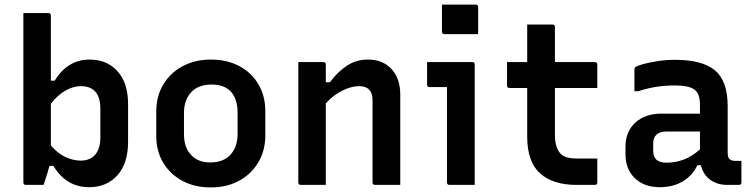

<svg xmlns="http://www.w3.org/2000/svg" viewBox="-20 -807 3290 838"><path d="M170 0H93Q82 0 82 -11V-750H191Q202 -750 202 -739V-455H219Q245 -499 283.5 -523Q322 -547 371 -547Q447 -547 493 -496Q539 -445 539 -353V-188Q539 -94 492.5 -42Q446 10 369 10Q269 10 213 -83H196Q192 -68 186 -48.5Q180 -29 175 -14.5Q170 0 170 0ZM332 -431Q300 -431 265.5 -411.5Q231 -392 202 -354V-172Q232 -137 266 -121.5Q300 -106 332 -106Q373 -106 395.5 -132Q418 -158 418 -207V-333Q418 -385 394 -409Q373 -431 332 -431Z M900 -547Q971 -547 1024.5 -518.5Q1078 -490 1108 -439Q1138 -388 1138 -322V-217Q1138 -150 1107.5 -98.5Q1077 -47 1023.5 -18Q970 11 900 11Q829 11 775.5 -18Q722 -47 692 -97.5Q662 -148 662 -214V-319Q662 -387 692.5 -438Q723 -489 777 -518Q831 -547 900 -547ZM903 -438Q845 -438 814 -404Q783 -370 783 -314V-221Q783 -161 816 -129Q845 -98 897 -98Q956 -98 986.5 -132.5Q1017 -167 1017 -222V-315Q1017 -376 986 -409Q957 -438 903 -438Z M1402 0H1293Q1282 0 1282 -11V-536H1391Q1402 -536 1402 -525V-448H1420Q1452 -492 1493 -519.5Q1534 -547 1586 -547Q1651 -547 1689 -505.5Q1727 -464 1727 -394V0H1617Q1606 0 1606 -11V-369Q1606 -431 1547 -431Q1514 -431 1475 -412Q1436 -393 1402 -356Z M1931 -11V-427H1855Q1844 -427 1844 -438V-536H2041Q2052 -536 2052 -525V0H1942Q1931 0 1931 -11ZM1909 -787H2056Q2067 -787 2067 -776V-658H1920Q1909 -658 1909 -669Z M2587 -115V-11Q2587 0 2576 0H2496Q2394 0 2337.5 -50Q2281 -100 2281 -211V-423H2204Q2193 -423 2193 -434V-536H2281V-700H2391Q2402 -700 2402 -689V-536H2576Q2587 -536 2587 -525V-423H2402V-221Q2402 -160 2428 -135Q2439 -124 2457 -119.5Q2475 -115 2500 -115Z M3156 -344V-141Q3156 -120 3164 -113Q3172 -105 3188 -105H3216V-11Q3216 0 3205 0H3154Q3110 0 3079.5 -22.5Q3049 -45 3039 -86H3024Q3002 -40 2959.5 -15Q2917 10 2860 10Q2791 10 2750.5 -29.5Q2710 -69 2710 -133V-167Q2710 -232 2752.5 -271.5Q2795 -311 2867 -311H3035V-350Q3035 -399 3010.5 -416.5Q2986 -434 2925 -434Q2882 -434 2844 -428Q2806 -422 2766 -409H2749V-503Q2749 -510 2752 -513Q2758 -519 2784.5 -526.5Q2811 -534 2849 -540Q2887 -546 2925 -546Q3046 -546 3101 -499.5Q3156 -453 3156 -344ZM2831 -148Q2831 -97 2888 -97Q2927 -97 2963 -110Q2999 -123 3035 -155V-233H2888Q2859 -233 2844 -218Q2831 -205 2831 -182Z"/></svg>

Font: Recursive Sn Lnr St SmB
Style: Regular
Weight: 600
Version: Version 1.079;hotconv 1.0.112;makeotfexe 2.5.65598; ttfautoh